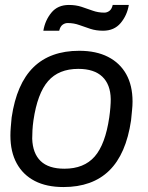

<svg xmlns="http://www.w3.org/2000/svg" viewBox="-20 -743 596 775"><path d="M236 12Q168 12 120.5 -12.5Q73 -37 47.5 -83.5Q22 -130 22 -196Q22 -212 23.5 -230Q25 -248 27 -269Q47 -405 115 -471.5Q183 -538 300 -538Q368 -538 416 -513.5Q464 -489 489.5 -443.5Q515 -398 515 -333Q515 -316 513 -298Q511 -280 509 -257Q489 -121 421 -54.5Q353 12 236 12ZM240 -62Q319 -62 362 -111Q405 -160 421 -269Q424 -290 425.5 -309Q427 -328 427 -343Q426 -402 393 -433.5Q360 -465 296 -465Q217 -465 174 -415.5Q131 -366 115 -257Q112 -236 111 -217Q110 -198 110 -183Q112 -124 144 -93Q176 -62 240 -62ZM155 -619Q162 -661 187.5 -692Q213 -723 258 -723Q286 -723 309 -715.5Q332 -708 354 -700Q376 -692 401 -692Q412 -692 421.5 -699Q431 -706 435 -723H500Q493 -681 467 -650Q441 -619 396 -619Q368 -619 345 -626.5Q322 -634 300 -642Q278 -650 253 -650Q242 -650 232.5 -643Q223 -636 219 -619Z"/></svg>

Font: Archivo VF Beta
Style: Italic
Weight: 400
Italic angle: -10°
Designer: Hector Gatti
Foundry: Omnibus-Type
Version: Version 1.002